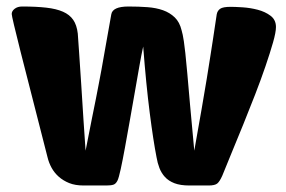

<svg xmlns="http://www.w3.org/2000/svg" viewBox="-20 -570 879 590"><path d="M577 -107Q590 -180 599.5 -234.5Q609 -289 615.5 -329Q622 -369 626.5 -398Q631 -427 634.5 -449.5Q638 -472 640.5 -489.5Q643 -507 646 -526Q648 -537 656.5 -543Q665 -549 689 -549Q702 -549 725.5 -547.5Q749 -546 772 -540Q795 -534 811.5 -521.5Q828 -509 828 -487Q828 -471 819 -439.5Q810 -408 796 -367Q782 -326 764 -279.5Q746 -233 727.5 -187.5Q709 -142 692 -101Q675 -60 663 -30Q655 -12 647.5 -6Q640 0 621 0H562Q534 0 516 -7Q498 -14 487 -26Q476 -38 470 -53.5Q464 -69 461 -87Q451 -138 440 -224Q429 -310 420 -427Q415 -405 408.5 -368Q402 -331 394.5 -288Q387 -245 379 -200Q371 -155 364 -116.5Q357 -78 351 -50.5Q345 -23 341 -15Q336 -5 328.5 -2.5Q321 0 307 0H237Q211 0 192.5 -7.5Q174 -15 160.5 -27Q147 -39 138.5 -54.5Q130 -70 126 -87Q71 -301 43.5 -410Q16 -519 16 -527Q16 -536 25 -543Q34 -550 48 -550Q91 -550 122 -546.5Q153 -543 173.5 -534Q194 -525 205 -509Q216 -493 219 -467Q220 -453 223 -410Q226 -367 229.5 -312.5Q233 -258 236.5 -202Q240 -146 243 -107Q255 -169 262.5 -206Q270 -243 275 -268Q280 -293 283.5 -312Q287 -331 292 -357Q297 -383 303.5 -422Q310 -461 322 -526Q326 -550 375 -550Q406 -550 433 -548Q460 -546 481 -538.5Q502 -531 517 -516.5Q532 -502 538 -477Q540 -470 541.5 -463Q543 -456 545 -443Q547 -430 549.5 -407Q552 -384 555.5 -345Q559 -306 564 -248Q569 -190 577 -107Z"/></svg>

Font: PoetsenOne
Style: Regular
Weight: 400
Designer: Rodrigo Fuenzalida, Pablo Impallari
Foundry: Pablo Impallari, Rodrigo Fuenzalida
Version: Version 1.000; ttfautohint (v0.8) -G 200 -r 50